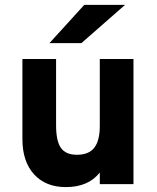

<svg xmlns="http://www.w3.org/2000/svg" viewBox="-20 -752 642 784"><path d="M249 12Q166.5 12 119 -40.2Q71.5 -92.5 71.5 -184V-511H209V-240.5Q209 -176 228.8 -148Q248.5 -120 294 -120Q342.5 -120 365 -148.8Q387.5 -177.5 387.5 -238.5V-511H525V0H387.5V-47.5Q340.5 12 249 12ZM182 -576 324 -732H490.5L312.5 -576Z"/></svg>

Font: Overpass ExtraBold
Style: Regular
Weight: 800
Designer: Delve Withrington, Dave Bailey, Thomas Jockin
Foundry: Delve Fonts LLC
Version: Version 4.000; ttfautohint (v1.8.3)